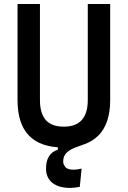

<svg xmlns="http://www.w3.org/2000/svg" viewBox="-20 -713 626 941"><path d="M325.2 208Q267.6 208 236.6 183.1Q205.6 158.2 205.6 113.3Q205.6 39.1 263.7 20.5V-14.6L369.6 -19.5L391.1 -5.4Q368.2 2.4 344.7 11.7Q321.3 21 305.4 36.6Q289.6 52.2 289.6 79.6Q289.6 91.3 299.8 105Q310.1 118.7 341.3 118.7Q349.1 118.7 358.6 117.4Q368.2 116.2 379.9 113.3L371.1 202.6Q358.4 205.1 346.9 206.5Q335.4 208 325.2 208ZM291 9.8Q65.9 9.8 65.9 -222.7V-693.4H175.8V-222.7Q175.8 -157.7 204.1 -125Q232.4 -92.3 293 -92.3Q410.2 -92.3 410.2 -222.7V-693.4H520V-222.7Q520 -106.4 461.7 -48.3Q403.3 9.8 291 9.8Z"/></svg>

Font: Cascadia Code Medium
Style: Regular
Weight: 500
Monospace: yes
Designer: Aaron Bell
Foundry: Saja Typeworks
Version: Version 2407.024